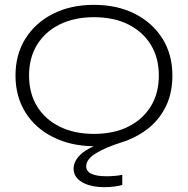

<svg xmlns="http://www.w3.org/2000/svg" viewBox="-20 -592 776 793"><path d="M482 -4Q415 17 375.5 41.5Q336 66 336 95Q336 136 421 136Q436 136 454 134.5Q472 133 485 130V172Q472 176 452 178.5Q432 181 412 181Q354 181 319 160.5Q284 140 284 105Q284 73 314 45Q332 28 367 12Q273 11 201 -25Q127 -61 85.5 -127Q44 -193 44 -280Q44 -367 85 -432.5Q126 -498 199 -535Q272 -572 368 -572Q464 -572 537 -535Q610 -498 651 -432.5Q692 -367 692 -280Q692 -207 664.5 -151.5Q637 -96 589.5 -59.5Q542 -23 482 -4ZM100 -280Q100 -207 133 -153Q166 -99 226.5 -69Q287 -39 368 -39Q450 -39 510 -69Q570 -99 603 -153Q636 -207 636 -280Q636 -353 603 -407Q570 -461 510 -491Q450 -521 368 -521Q287 -521 226.5 -491Q166 -461 133 -407Q100 -353 100 -280Z"/></svg>

Font: Bounded
Style: Regular
Weight: 200
Designer: Vlad Churkin
Version: Version 1.0